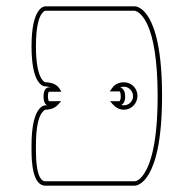

<svg xmlns="http://www.w3.org/2000/svg" viewBox="-20 -552 614 609"><path d="M361 -275C365 -276 369 -277 373 -277C389 -277 402 -263 402 -247C402 -231 389 -218 373 -218C370 -218 367 -218 365 -219C370 -222 377 -228 377 -246C377 -269 365 -274 361 -275ZM416 -248C416 -272 397 -291 373 -291C358 -291 344 -285 336 -273C333 -269 331 -266 328 -262H359C360 -262 363 -259 363 -246C363 -235 360 -232 359 -231H329C340 -218 352 -204 373 -204C397 -204 416 -224 416 -248ZM480 -247C480 -98 457 -31 437 -1C422 22 409 23 407 23H388H124C95 23 94 -51 94 -75V-90C94 -152 103 -180 112 -193C119 -203 124 -204 124 -204H125C130 -204 150 -205 163 -219C167 -223 170 -227 174 -231H135C134 -232 132 -239 132 -246C132 -256 134 -260 135 -261H175C173 -265 170 -268 168 -272C156 -290 131 -291 125 -291H124C119 -292 94 -305 94 -405C94 -467 103 -495 112 -508C119 -518 124 -518 124 -518H407C422 -515 480 -485 480 -247ZM124 37H407C413 37 494 31 494 -248C494 -527 413 -532 407 -532H124C118 -532 80 -526 80 -405C80 -284 117 -278 124 -278H125C127 -278 134 -277 141 -275H135C133 -275 118 -274 118 -246C118 -243 118 -222 130 -218H124C118 -218 80 -212 80 -91V-75C80 -44 82 37 124 37Z"/></svg>

Font: Platiipus Light
Style: Light
Weight: 400
Version: Version 001.000